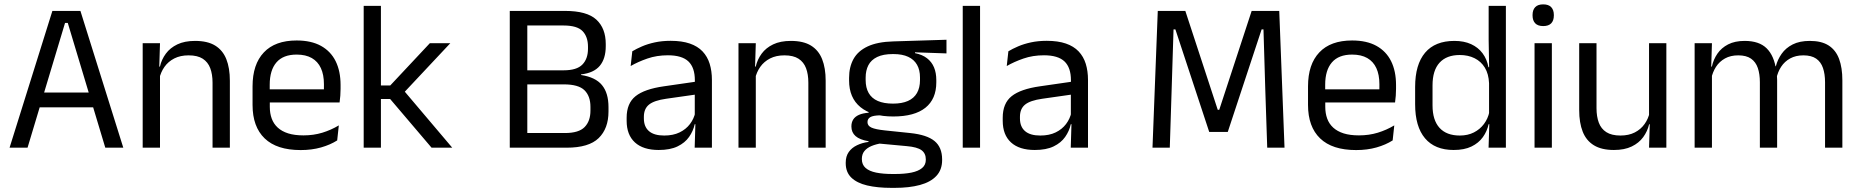

<svg xmlns="http://www.w3.org/2000/svg" viewBox="-20 -690 8687 897"><path d="M24.7 0 224.7 -639H355.7L556 0H471.9L296.6 -583H283.9L108.7 0ZM144.3 -188.7V-257.6H435.5V-188.7Z M973 0V-303.7Q973 -343 962.2 -371.5Q951.5 -399.9 927.2 -415.7Q902.8 -431.4 861.1 -431.4Q822.6 -431.4 794.3 -417Q766 -402.5 748.5 -377.8Q731 -353 724 -321.5L709.5 -378.9H727.2Q734.8 -412.1 754.8 -439.3Q774.8 -466.5 808.6 -482.7Q842.4 -498.9 891.5 -498.9Q949.7 -498.9 985.2 -477.1Q1020.8 -455.2 1037.3 -413.8Q1053.9 -372.3 1053.9 -312.6V0ZM646.6 0V-488.2H727.5L723.9 -371.1L727.5 -366.3V0Z M1384.6 11.1Q1273.1 11.1 1216.5 -43.4Q1159.9 -97.8 1159.9 -199.7V-286.6Q1159.9 -389.4 1212.6 -445.1Q1265.2 -500.9 1366 -500.9Q1433.9 -500.9 1479.6 -475.7Q1525.2 -450.4 1548.2 -403.9Q1571.1 -357.4 1571.1 -293V-274.8Q1571.1 -259.1 1569.9 -243Q1568.7 -226.9 1566.5 -211.4H1492.2Q1493 -235.6 1493.2 -257.1Q1493.4 -278.6 1493.4 -296.4Q1493.4 -341 1479.1 -371.8Q1464.9 -402.6 1436.7 -418.8Q1408.4 -435 1366 -435Q1302.9 -435 1271.5 -398.5Q1240.1 -362.1 1240.1 -294.1V-247.4L1240.5 -237.5V-190.8Q1240.5 -160.4 1249.5 -135.9Q1258.5 -111.3 1277.6 -93.8Q1296.8 -76.2 1326.5 -66.8Q1356.3 -57.5 1397.7 -57.5Q1444.8 -57.5 1485.8 -70Q1526.8 -82.6 1562.9 -104.2L1555.3 -34Q1523.1 -13.5 1479.9 -1.2Q1436.8 11.1 1384.6 11.1ZM1202.6 -211.4V-272.7H1549.4V-211.4Z M1996.2 0 1802.8 -227.4H1751.5V-290.7H1803.2L1988.2 -488.2H2083.8L1862.6 -252.4V-271.8L2092.8 0ZM1679.1 0V-662.5H1759.6V0Z M2418.1 0V-68.5H2619Q2684.2 -68.5 2711.3 -96.4Q2738.5 -124.2 2738.5 -173.2V-190.8Q2738.5 -240.8 2710.7 -268.3Q2682.8 -295.8 2614 -295.8H2418.4V-361.5H2613.2Q2674.7 -361.5 2700.8 -388.4Q2727 -415.2 2727 -462.7V-471.7Q2727 -518.3 2701.7 -544.6Q2676.4 -570.9 2612.6 -570.9H2416.5V-639H2620.1Q2721.9 -639 2766 -598.4Q2810 -557.9 2810 -484.3V-474.6Q2810 -415.8 2782.1 -382.5Q2754.2 -349.2 2695 -342.5L2694.3 -339.7Q2762.1 -329.4 2792.4 -292.4Q2822.8 -255.5 2822.8 -189.5V-168.9Q2822.8 -89.5 2776.8 -44.7Q2730.8 0 2627.2 0ZM2361.6 0V-639H2443.5V0Z M3225.4 0 3229 -118.6 3225.9 -131.1V-286.5L3226.3 -314.9Q3226.3 -374.3 3196.2 -403Q3166 -431.7 3100.4 -431.7Q3048.2 -431.7 3004.4 -416.5Q2960.6 -401.3 2926.4 -381.5L2934 -450.4Q2953.1 -462 2979.4 -473.3Q3005.7 -484.7 3039.3 -492Q3072.9 -499.3 3113.3 -499.3Q3165.8 -499.3 3202.6 -486.6Q3239.4 -473.9 3262.2 -449.9Q3285 -425.8 3295.5 -392Q3306 -358.1 3306 -316.2V0ZM3057.4 10.7Q2984.9 10.7 2946.3 -24.6Q2907.6 -60 2907.6 -125.7V-140Q2907.6 -207.4 2949.3 -240.7Q2991 -274.1 3082.2 -286.9L3236.5 -309.2L3240.9 -249.8L3092 -228.6Q3036.2 -220.7 3012.2 -201.4Q2988.1 -182 2988.1 -144.5V-136.6Q2988.1 -97.9 3011.9 -77.4Q3035.7 -56.8 3083.1 -56.8Q3124.9 -56.8 3154.9 -71.4Q3184.9 -86 3203.4 -110.5Q3222 -135.1 3228.5 -165.2L3241.2 -109.8H3225.7Q3218.6 -77.8 3199.3 -50.3Q3180.1 -22.8 3145.5 -6.1Q3110.9 10.7 3057.4 10.7Z M3756.5 0V-303.7Q3756.5 -343 3745.7 -371.5Q3735 -399.9 3710.7 -415.7Q3686.3 -431.4 3644.6 -431.4Q3606.1 -431.4 3577.8 -417Q3549.5 -402.5 3532 -377.8Q3514.5 -353 3507.5 -321.5L3493 -378.9H3510.7Q3518.3 -412.1 3538.3 -439.3Q3558.3 -466.5 3592.1 -482.7Q3625.9 -498.9 3675 -498.9Q3733.2 -498.9 3768.7 -477.1Q3804.3 -455.2 3820.8 -413.8Q3837.4 -372.3 3837.4 -312.6V0ZM3430.1 0V-488.2H3511L3507.4 -371.1L3511 -366.3V0Z M4153.2 -145.8Q4053.5 -145.8 4000.1 -189.3Q3946.8 -232.8 3946.8 -314.2V-326.3Q3946.8 -376.9 3967.5 -414.4Q3988.3 -451.9 4033.8 -473.2Q4079.4 -494.5 4153.1 -496.6L4401.8 -504.3V-440.5L4254.8 -445.6L4254.7 -441.8Q4289.2 -434.8 4311 -417.8Q4332.9 -400.9 4343.6 -375.3Q4354.3 -349.8 4354.3 -315.9V-305.2Q4354.3 -227.3 4303.4 -186.6Q4252.4 -145.8 4153.2 -145.8ZM4149.6 122.9H4161.2Q4206.2 122.9 4238.3 116.3Q4270.3 109.7 4287.8 95.1Q4305.3 80.6 4305.3 56.3V54.7Q4305.3 26.5 4285.2 11.7Q4265.1 -3.1 4216.2 -7.3L4078.1 -20.1L4100.9 -21Q4073 -16.8 4051.7 -7.9Q4030.5 0.9 4018.5 15.6Q4006.5 30.3 4006.5 52.4V53.5Q4006.5 79.2 4023.9 94.6Q4041.3 109.9 4073.4 116.4Q4105.6 122.9 4149.6 122.9ZM4144.9 187.7Q4079.2 187.7 4031.2 176.4Q3983.3 165 3957.2 139.7Q3931.1 114.4 3931.1 72.2V70.2Q3931.1 40.2 3945.3 20.1Q3959.5 0.1 3983.9 -11.5Q4008.2 -23.2 4037.9 -27L4037.6 -30.2Q3996.5 -37.1 3977.1 -54.2Q3957.6 -71.3 3957.6 -99V-99.5Q3957.6 -118.3 3966.2 -131.8Q3974.8 -145.3 3992.7 -153.3Q4010.6 -161.3 4038 -163.3V-173.3L4130.8 -150L4093.1 -151.2Q4058.9 -150.7 4045.9 -142.7Q4032.8 -134.8 4032.8 -119.7V-119.2Q4032.8 -102.4 4051.3 -93.9Q4069.8 -85.4 4114.6 -80.7L4232.8 -68.4Q4310.5 -60.3 4346 -31.1Q4381.5 -1.9 4381.5 55.2V57.6Q4381.5 103.2 4354.5 132Q4327.6 160.8 4277.9 174.2Q4228.3 187.7 4159.6 187.7ZM4152.1 -205.9Q4193.8 -205.9 4221.7 -218.3Q4249.7 -230.7 4263.9 -255.4Q4278.1 -280.1 4278.1 -315.8V-328Q4278.1 -363.2 4264.2 -387.5Q4250.3 -411.9 4222.9 -424.6Q4195.5 -437.4 4154.1 -437.4H4151.1Q4106 -437.4 4077.9 -423.7Q4049.7 -410 4036.9 -385.3Q4024.2 -360.6 4024.2 -327.4V-316.1Q4024.2 -280.2 4038.3 -255.5Q4052.4 -230.8 4080.9 -218.3Q4109.3 -205.9 4152.1 -205.9Z M4477.8 0V-662.5H4558.7V0Z M4982.4 0 4986 -118.6 4982.9 -131.1V-286.5L4983.3 -314.9Q4983.3 -374.3 4953.2 -403Q4923 -431.7 4857.4 -431.7Q4805.2 -431.7 4761.4 -416.5Q4717.6 -401.3 4683.4 -381.5L4691 -450.4Q4710.1 -462 4736.4 -473.3Q4762.7 -484.7 4796.3 -492Q4829.9 -499.3 4870.3 -499.3Q4922.8 -499.3 4959.6 -486.6Q4996.4 -473.9 5019.2 -449.9Q5042 -425.8 5052.5 -392Q5063 -358.1 5063 -316.2V0ZM4814.4 10.7Q4741.9 10.7 4703.3 -24.6Q4664.6 -60 4664.6 -125.7V-140Q4664.6 -207.4 4706.3 -240.7Q4748 -274.1 4839.2 -286.9L4993.5 -309.2L4997.9 -249.8L4849 -228.6Q4793.2 -220.7 4769.2 -201.4Q4745.1 -182 4745.1 -144.5V-136.6Q4745.1 -97.9 4768.9 -77.4Q4792.7 -56.8 4840.1 -56.8Q4881.9 -56.8 4911.9 -71.4Q4941.9 -86 4960.4 -110.5Q4979 -135.1 4985.5 -165.2L4998.2 -109.8H4982.7Q4975.6 -77.8 4956.3 -50.3Q4937.1 -22.8 4902.5 -6.1Q4867.9 10.7 4814.4 10.7Z M5364.3 0 5389 -639H5517.7L5669.2 -176.9H5676.1L5827.6 -639H5956.5L5981.1 0H5900.3L5891.3 -269.6L5882.8 -552.6H5874.1L5716 -73.7H5629.3L5471.3 -552.6H5462.6L5453.7 -269.1L5445.1 0Z M6315.6 11.1Q6204.1 11.1 6147.5 -43.4Q6090.9 -97.8 6090.9 -199.7V-286.6Q6090.9 -389.4 6143.6 -445.1Q6196.2 -500.9 6297 -500.9Q6364.9 -500.9 6410.6 -475.7Q6456.2 -450.4 6479.2 -403.9Q6502.1 -357.4 6502.1 -293V-274.8Q6502.1 -259.1 6500.9 -243Q6499.7 -226.9 6497.5 -211.4H6423.2Q6424 -235.6 6424.2 -257.1Q6424.4 -278.6 6424.4 -296.4Q6424.4 -341 6410.1 -371.8Q6395.9 -402.6 6367.7 -418.8Q6339.4 -435 6297 -435Q6233.9 -435 6202.5 -398.5Q6171.1 -362.1 6171.1 -294.1V-247.4L6171.5 -237.5V-190.8Q6171.5 -160.4 6180.5 -135.9Q6189.5 -111.3 6208.6 -93.8Q6227.8 -76.2 6257.5 -66.8Q6287.3 -57.5 6328.7 -57.5Q6375.8 -57.5 6416.8 -70Q6457.8 -82.6 6493.9 -104.2L6486.3 -34Q6454.1 -13.5 6410.9 -1.2Q6367.8 11.1 6315.6 11.1ZM6133.6 -211.4V-272.7H6480.4V-211.4Z M6771.4 10.7Q6683.6 10.7 6637.5 -43.9Q6591.3 -98.6 6591.3 -202.9V-283.6Q6591.3 -388.7 6637.9 -443.8Q6684.5 -498.9 6774.9 -498.9Q6819.8 -498.9 6852.9 -483.7Q6886 -468.5 6906.5 -440.9Q6927 -413.4 6933.8 -375.9H6960.6L6936.7 -301.3Q6934.8 -344.6 6917.1 -373.8Q6899.3 -403 6869.1 -418Q6839 -433 6799.8 -433Q6738.2 -433 6705.4 -397.1Q6672.6 -361.2 6672.6 -291.1V-197.8Q6672.6 -128.8 6705.2 -92.8Q6737.8 -56.8 6800.1 -56.8Q6837.2 -56.8 6865.6 -71.2Q6894.1 -85.6 6912.9 -110.8Q6931.7 -136 6938.3 -168L6958.3 -109.9H6934.7Q6927.5 -76.8 6907.8 -49.3Q6888.1 -21.8 6854.7 -5.6Q6821.3 10.7 6771.4 10.7ZM6934.4 0 6938.1 -117.9 6936.7 -143.9V-348.1L6937.2 -365L6934.8 -503.5V-662.5H7015.3V0Z M7149.2 0V-488.2H7230.1V0ZM7189.7 -568.2Q7164.7 -568.2 7152.3 -581.2Q7139.9 -594.3 7139.9 -617.7V-620.2Q7139.9 -643.5 7152.3 -656.6Q7164.7 -669.6 7189.7 -669.6Q7214.7 -669.6 7227 -656.6Q7239.4 -643.5 7239.4 -620.2V-617.7Q7239.4 -593.9 7227 -581Q7214.7 -568.2 7189.7 -568.2Z M7438.7 -488.2V-184.5Q7438.7 -145.8 7449.4 -117Q7460.1 -88.3 7484.6 -72.6Q7509.2 -56.8 7550.5 -56.8Q7589.5 -56.8 7617.6 -71.3Q7645.7 -85.7 7663.4 -110.7Q7681.1 -135.6 7687.6 -166.8L7702.1 -109.3H7684.5Q7676.8 -76.7 7656.8 -49.2Q7636.8 -21.8 7603.1 -5.6Q7569.4 10.7 7520.1 10.7Q7462.4 10.7 7426.6 -11.2Q7390.8 -33 7374.3 -74.7Q7357.8 -116.3 7357.8 -175.7V-488.2ZM7765 -488.2V0H7684.1L7687.7 -117.2L7684.1 -121.9V-488.2Z M8506.4 0V-305.7Q8506.4 -344.2 8496.7 -372.4Q8487.1 -400.7 8464.9 -416.1Q8442.7 -431.4 8405.1 -431.4Q8369.6 -431.4 8343.5 -417.1Q8317.4 -402.7 8301.4 -378.3Q8285.4 -353.9 8279 -322.9L8266.5 -380.5H8276.6Q8284.6 -411.8 8303.7 -438.8Q8322.7 -465.9 8355.1 -482.4Q8387.4 -498.9 8435.5 -498.9Q8489.9 -498.9 8523.2 -477.5Q8556.6 -456 8572 -414.7Q8587.3 -373.5 8587.3 -314.5V0ZM7897.1 0V-488.2H7978L7974.4 -370.8L7978 -366.1V0ZM8201.9 0V-305.6Q8201.9 -344.1 8192.3 -372.4Q8182.6 -400.7 8160.5 -416.1Q8138.4 -431.4 8100.8 -431.4Q8065 -431.4 8039 -417Q8012.9 -402.5 7996.9 -377.8Q7981 -353 7974.5 -321.5L7959.7 -378.9H7977.7Q7984.9 -412.1 8003.5 -439.3Q8022.2 -466.5 8053.7 -482.7Q8085.3 -498.9 8130.9 -498.9Q8198.6 -498.9 8233.7 -464.1Q8268.9 -429.2 8278 -361.9Q8280.3 -352 8281.4 -340.3Q8282.5 -328.6 8282.5 -317.1V0Z"/></svg>

Font: Anek Bangla Medium
Style: Regular
Weight: 500
Designer: Sulekha Rajkumar (Bangla), Yesha Goshar (Latin)
Foundry: Ek Type
Version: Version 1.003